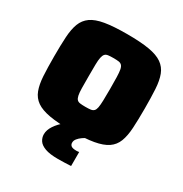

<svg xmlns="http://www.w3.org/2000/svg" viewBox="-202 -851 1155 1210"><g transform="rotate(30 375.5 -246.0)"><path d="M375 8Q277 8 215 -3Q153 -14 118.5 -38Q84 -62 68.5 -102.5Q53 -143 49.5 -202.5Q46 -262 46 -344Q46 -425 49.5 -485Q53 -545 68.5 -585.5Q84 -626 118.5 -650.5Q153 -675 215 -685.5Q277 -696 375 -696Q473 -696 535 -685.5Q597 -675 632 -650.5Q667 -626 682.5 -585.5Q698 -545 701.5 -485Q705 -425 705 -344Q705 -262 701.5 -202.5Q698 -143 682.5 -102.5Q667 -62 632 -38Q597 -14 535 -3Q473 8 375 8ZM375 -167Q399 -167 413.5 -169Q428 -171 436.5 -179.5Q445 -188 448.5 -206.5Q452 -225 453 -258.5Q454 -292 454 -344Q454 -396 453 -429Q452 -462 448.5 -481Q445 -500 436.5 -509Q428 -518 413.5 -520Q399 -522 375 -522Q352 -522 337 -520Q322 -518 314 -509Q306 -500 302 -481Q298 -462 297.5 -429Q297 -396 297 -344Q297 -292 297.5 -258.5Q298 -225 302 -206.5Q306 -188 314 -179.5Q322 -171 337 -169Q352 -167 375 -167ZM390 204Q330 204 296 191.5Q262 179 248.5 158Q235 137 235 113Q235 82 256.5 49.5Q278 17 313 -11L483 -1Q469 5 453.5 16Q438 27 427 40.5Q416 54 416 68Q415 82 425 91.5Q435 101 466 101Q468 101 472.5 100.5Q477 100 484 99V201Q466 202 439 203Q412 204 390 204Z"/></g></svg>

Font: Saira SemiExpanded Black
Style: Regular
Weight: 900
Width: 6
Designer: Hector Gatti with collaboration of the Omnibus-Type team
Foundry: Omnibus-Type
Version: Version 1.101